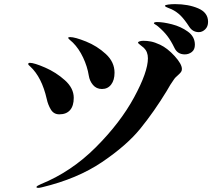

<svg xmlns="http://www.w3.org/2000/svg" viewBox="-20 -899 1040 932"><path d="M898 -770Q876 -804 857 -823Q838 -842 813 -854Q804 -858 797 -860.5Q790 -863 785.5 -865.5Q781 -868 781 -871Q781 -875 797 -877Q813 -879 830 -879Q894 -879 942 -858.5Q990 -838 990 -793Q990 -770 976 -756.5Q962 -743 945 -743Q915 -743 898 -770ZM826 -668Q810 -701 792.5 -724Q775 -747 748 -770Q741 -776 734 -780Q727 -784 727 -786Q727 -792 743 -792Q772 -792 815 -781Q858 -770 892 -745.5Q926 -721 926 -682Q926 -658 911 -646.5Q896 -635 877 -635Q841 -635 826 -668ZM411 -532Q404 -576 383.5 -619.5Q363 -663 334 -692Q329 -697 320 -704.5Q311 -712 311 -715Q311 -719 320 -719Q344 -719 397.5 -697.5Q451 -676 493.5 -637Q536 -598 536 -546Q536 -510 519.5 -488.5Q503 -467 475 -467Q448 -467 431.5 -486.5Q415 -506 411 -532ZM157 9Q157 6 163 2.5Q169 -1 178 -5Q326 -65 445 -184Q564 -303 631 -426.5Q698 -550 698 -616Q698 -648 678 -667Q670 -674 660 -681.5Q650 -689 650 -692Q650 -696 658 -698.5Q666 -701 676 -701Q694 -701 712.5 -697.5Q731 -694 757 -682Q793 -665 828 -626.5Q863 -588 863 -564Q863 -556 859 -550Q855 -544 846 -536Q830 -523 822 -510Q808 -491 789 -457Q728 -357 661.5 -275Q595 -193 475 -112Q355 -31 184 10Q172 13 165 13Q157 13 157 9ZM207 -418Q183 -524 127 -576Q117 -584 117 -588Q117 -594 125 -594Q146 -594 199 -571Q252 -548 295 -509.5Q338 -471 338 -424Q338 -385 320 -364.5Q302 -344 268 -344Q241 -344 227 -367Q213 -390 207 -418Z"/></svg>

Font: Shippori Mincho ExtraBold
Style: Regular
Weight: 800
Designer: FONTDASU
Foundry: FONTDASU / Google Inc. / but / Adobe
Version: Version 3.110; ttfautohint (v1.8.3)